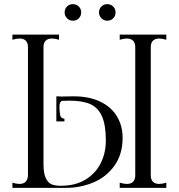

<svg xmlns="http://www.w3.org/2000/svg" viewBox="-20 -907 863 927"><path d="M572 -242Q572 -162 532.5 -107Q493 -52 430.5 -26Q368 0 299 0H40V-25Q59 -19 74 -19Q113 -19 115 -60V-680Q115 -700 104.5 -710.5Q94 -721 75 -721Q59 -721 40 -715V-740H265V-715Q246 -721 230 -721Q211 -721 200.5 -710.5Q190 -700 190 -680V-500V-114Q190 -69 201.5 -46Q213 -23 230.5 -16.5Q248 -10 273 -10Q344 -10 393 -40Q442 -70 466.5 -119.5Q491 -169 491 -228Q491 -303 472.5 -345Q454 -387 416.5 -404Q379 -421 315 -421Q290 -421 278 -420Q267 -413 267 -394Q267 -366 270.5 -350.5Q274 -335 291 -334V-321H252V-442Q261 -441 278 -441L335 -442Q411 -442 464.5 -416Q518 -390 545 -344.5Q572 -299 572 -242ZM748 -721Q729 -721 718.5 -710.5Q708 -700 708 -680V-60Q708 -40 718.5 -29.5Q729 -19 748 -19Q764 -19 783 -25V0H558V-25Q578 -19 593 -19Q612 -19 622.5 -29.5Q633 -40 633 -60V-680Q633 -700 622.5 -710.5Q612 -721 593 -721Q578 -721 558 -715V-740H783V-715Q763 -721 748 -721ZM292 -847Q292 -864 303.5 -875.5Q315 -887 332 -887Q349 -887 360.5 -875.5Q372 -864 372 -847Q372 -830 360.5 -818.5Q349 -807 332 -807Q315 -807 303.5 -819Q292 -831 292 -847ZM458 -847Q458 -864 469.5 -875.5Q481 -887 498 -887Q515 -887 526.5 -875.5Q538 -864 538 -847Q538 -830 526.5 -818.5Q515 -807 498 -807Q481 -807 469.5 -819Q458 -831 458 -847Z"/></svg>

Font: Viaoda Libre
Style: Regular
Weight: 400
Designer: Gydient
Version: Version 2.000